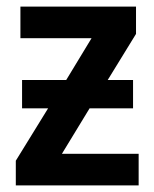

<svg xmlns="http://www.w3.org/2000/svg" viewBox="-20 -563 469 583"><path d="M393 -543V-460L307 -320H384V-234H252L168 -96H401V0H28V-75L126 -234H47V-320H181L258 -447H42V-543Z"/></svg>

Font: Noto Sans SemiCondensed SemiBold
Style: Regular
Weight: 600
Width: 4
Designer: Monotype Design Team
Foundry: Monotype Imaging Inc.
Version: Version 2.013; ttfautohint (v1.8.4.7-5d5b)